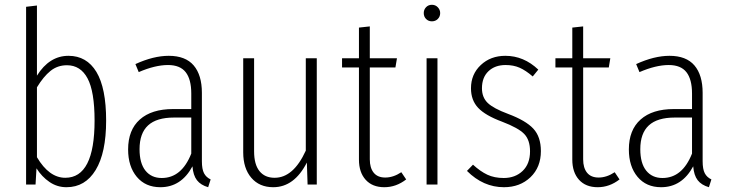

<svg xmlns="http://www.w3.org/2000/svg" viewBox="-20 -763 3014 794"><path d="M263.2 -532.2Q338.4 -532.2 378.7 -465.6Q418.9 -398.9 418.9 -264.2Q418.9 -131.3 375.7 -60.1Q332.5 11.2 254.9 11.2Q216.3 11.2 184.6 -10.5Q152.8 -32.2 130.9 -66.9L127 0H87.9V-734.9L132.8 -740.2V-450.2Q184.1 -532.2 263.2 -532.2ZM250 -27.8Q371.1 -27.8 371.1 -264.2Q371.1 -384.8 342 -439Q313 -493.2 256.8 -493.2Q217.8 -493.2 188.7 -469.7Q159.7 -446.3 132.8 -401.9V-112.8Q183.1 -27.8 250 -27.8Z M814.9 -96.2Q814.9 -63.5 823.7 -46.6Q832.5 -29.8 851.1 -21L840.8 11.2Q810.1 2.4 794.4 -17.8Q778.8 -38.1 775.9 -75.2Q729.5 11.2 643.1 11.2Q581.5 11.2 545.7 -31.7Q509.8 -74.7 509.8 -145Q509.8 -225.6 558.3 -268.8Q606.9 -312 695.8 -312H771V-376Q771 -435.1 747.8 -464.6Q724.6 -494.1 674.8 -494.1Q621.6 -494.1 553.7 -464.8L540 -498Q614.7 -532.2 677.7 -532.2Q747.1 -532.2 781 -492.4Q814.9 -452.6 814.9 -378.9ZM648.9 -26.9Q731 -26.9 771 -127.9V-276.9H699.7Q627.4 -276.9 592.3 -244.4Q557.1 -211.9 557.1 -146Q557.1 -87.9 581.5 -57.4Q606 -26.9 648.9 -26.9Z M1290 -522V0H1252L1249 -90.8Q1196.8 11.2 1109.9 11.2Q1052.7 11.2 1019.3 -27.8Q985.8 -66.9 985.8 -132.8V-522H1030.8V-137.2Q1030.8 -83 1053 -55.4Q1075.2 -27.8 1115.7 -27.8Q1193.4 -27.8 1244.6 -140.1V-522Z M1639.6 -50.8 1659.7 -21Q1618.2 11.2 1569.3 11.2Q1520 11.2 1492.2 -19.5Q1464.4 -50.3 1464.4 -103V-483.9H1394.5V-522H1464.4V-648.9L1509.3 -653.8V-522H1621.6L1615.2 -483.9H1509.3V-104Q1509.3 -68.8 1525.4 -48.8Q1541.5 -28.8 1573.2 -28.8Q1606.4 -28.8 1639.6 -50.8Z M1800.3 -709Q1800.3 -694.3 1790.5 -684.6Q1780.8 -674.8 1766.1 -674.8Q1751.5 -674.8 1741.9 -684.6Q1732.4 -694.3 1732.4 -709Q1732.4 -723.1 1741.9 -733.2Q1751.5 -743.2 1766.1 -743.2Q1780.8 -743.2 1790.5 -732.9Q1800.3 -722.7 1800.3 -709ZM1789.1 -522V0H1744.1V-522Z M2069.8 -532.2Q2146 -532.2 2206.1 -475.1L2183.1 -446.8Q2154.3 -471.7 2128.9 -482.9Q2103.5 -494.1 2070.8 -494.1Q2026.9 -494.1 2000 -468.5Q1973.1 -442.9 1973.1 -397.9Q1973.1 -360.4 1996.8 -337.4Q2020.5 -314.5 2081.1 -292Q2154.3 -264.6 2185.5 -231Q2216.8 -197.3 2216.8 -138.2Q2216.8 -71.3 2173.6 -30Q2130.4 11.2 2064 11.2Q1978.5 11.2 1911.1 -56.2L1936 -82Q1966.3 -54.2 1995.4 -40.5Q2024.4 -26.9 2063 -26.9Q2110.8 -26.9 2141.4 -56.2Q2171.9 -85.4 2171.9 -137.2Q2171.9 -184.1 2147.9 -209Q2124 -233.9 2056.2 -259.8Q1986.8 -285.6 1957.3 -317.1Q1927.7 -348.6 1927.7 -397.9Q1927.7 -456.1 1968.3 -494.1Q2008.8 -532.2 2069.8 -532.2Z M2522 -50.8 2542 -21Q2500.5 11.2 2451.7 11.2Q2402.3 11.2 2374.5 -19.5Q2346.7 -50.3 2346.7 -103V-483.9H2276.9V-522H2346.7V-648.9L2391.6 -653.8V-522H2503.9L2497.6 -483.9H2391.6V-104Q2391.6 -68.8 2407.7 -48.8Q2423.8 -28.8 2455.6 -28.8Q2488.8 -28.8 2522 -50.8Z M2885.7 -96.2Q2885.7 -63.5 2894.5 -46.6Q2903.3 -29.8 2921.9 -21L2911.6 11.2Q2880.9 2.4 2865.2 -17.8Q2849.6 -38.1 2846.7 -75.2Q2800.3 11.2 2713.9 11.2Q2652.3 11.2 2616.5 -31.7Q2580.6 -74.7 2580.6 -145Q2580.6 -225.6 2629.2 -268.8Q2677.7 -312 2766.6 -312H2841.8V-376Q2841.8 -435.1 2818.6 -464.6Q2795.4 -494.1 2745.6 -494.1Q2692.4 -494.1 2624.5 -464.8L2610.8 -498Q2685.5 -532.2 2748.5 -532.2Q2817.9 -532.2 2851.8 -492.4Q2885.7 -452.6 2885.7 -378.9ZM2719.7 -26.9Q2801.8 -26.9 2841.8 -127.9V-276.9H2770.5Q2698.2 -276.9 2663.1 -244.4Q2627.9 -211.9 2627.9 -146Q2627.9 -87.9 2652.3 -57.4Q2676.8 -26.9 2719.7 -26.9Z"/></svg>

Font: Fira Sans Compressed ExtraLight
Style: Regular
Weight: 250
Width: 1
Designer: Carrois Corporate & Edenspiekermann AG
Foundry: Carrois Corporate GbR & Edenspiekermann AG
Version: Version 4.203;PS 004.203;hotconv 1.0.88;makeotf.lib2.5.64775